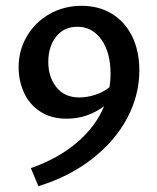

<svg xmlns="http://www.w3.org/2000/svg" viewBox="-20 -445 538 660"><path d="M459 -203Q459 -118 417.5 -39.5Q376 39 297.5 100.5Q219 162 112 195L86 133Q180 100 244.5 45Q309 -10 338 -80Q280 -37 210 -37Q155 -37 117.5 -62Q80 -87 62 -127.5Q44 -168 44 -214Q44 -272 72.5 -320.5Q101 -369 150.5 -397Q200 -425 261 -425Q319 -425 364 -398Q409 -371 434 -320.5Q459 -270 459 -203ZM356 -145Q360 -165 360 -191Q360 -265 328.5 -309Q297 -353 246 -353Q200 -353 173 -319Q146 -285 146 -232Q146 -180 174 -145Q202 -110 253 -110Q279 -110 307 -119Q335 -128 356 -145Z"/></svg>

Font: Ysabeau Semibold
Style: Regular
Weight: 600
Designer: Christian Thalmann (Catharsis Fonts)
Version: Version 0.003